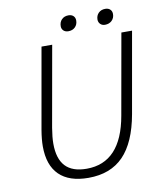

<svg xmlns="http://www.w3.org/2000/svg" viewBox="-92 -909 839 992"><g transform="rotate(-10 328.0 -412.5)"><path d="M87 -191Q87 -227 95 -275L170 -700H226L151 -277Q143 -229 143 -195Q143 -116 179.5 -77Q216 -38 291 -38Q472 -38 514 -277L589 -700H645L570 -275Q544 -130 476 -60Q408 10 292 10Q191 10 139 -41Q87 -92 87 -191ZM286 -786Q286 -808 299.5 -821.5Q313 -835 335 -835Q351 -835 360.5 -826Q370 -817 370 -802Q370 -781 356.5 -767.5Q343 -754 321 -754Q305 -754 295.5 -763Q286 -772 286 -786ZM479 -787Q479 -808 492.5 -821.5Q506 -835 528 -835Q544 -835 553.5 -826Q563 -817 563 -802Q563 -781 549 -767.5Q535 -754 513 -754Q498 -754 488.5 -763.5Q479 -773 479 -787Z"/></g></svg>

Font: Sarabun ExtraLight
Style: Italic
Weight: 275
Italic angle: -10°
Designer: Suppakit Chalermlarp | Katatrad Co.,Ltd.
Foundry: Cadson Demak Co.,Ltd.
Version: Version 1.000; ttfautohint (v1.6)